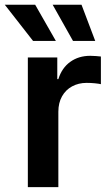

<svg xmlns="http://www.w3.org/2000/svg" viewBox="-52 -773 456 793"><path d="M63 0V-535.6H184.6V-446.3H189Q203.6 -492.7 238.3 -517.6Q272.9 -542.5 320.8 -542.5Q332 -542.5 344.2 -541.5Q356.4 -540.5 364.7 -539.6V-425.3Q357.4 -427.2 340.1 -429Q322.8 -430.7 305.7 -430.7Q272.5 -430.7 245.8 -416.3Q219.2 -401.9 204.1 -375Q189 -348.1 189 -311.5V0ZM249.5 -604 165.5 -753.4H284.7L341.3 -604ZM84.5 -604 -32.2 -753.4H93.3L178.7 -604Z"/></svg>

Font: Inter 20pt SemiBold
Style: Regular
Weight: 600
Version: Version 4.001;git-66647c0bb